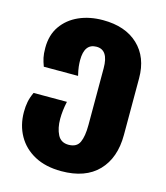

<svg xmlns="http://www.w3.org/2000/svg" viewBox="-119 -654 862 996"><g transform="rotate(15 312.0 -156.5)"><path d="M303 250Q219 250 159.5 218Q100 186 68.5 130Q37 74 37 3Q37 -27 42 -52Q47 -77 60 -105H239Q228 -55 228 -11Q228 39 245.5 73.5Q263 108 304 108Q348 108 363 75.5Q378 43 378 -18V-323Q378 -421 314 -421Q249 -421 249 -332Q249 -316 251 -297.5Q253 -279 260 -250H76Q67 -274 62.5 -294.5Q58 -315 58 -347Q58 -416 91.5 -464Q125 -512 182 -537.5Q239 -563 311 -563Q431 -563 500 -498Q569 -433 569 -320V-16Q569 108 500.5 179Q432 250 303 250Z"/></g></svg>

Font: Noto Sans Georgian Black
Style: Regular
Weight: 900
Designer: Monotype Design Team, Akaki Razmadze
Foundry: Google LLC
Version: Version 2.005; ttfautohint (v1.8.4.7-5d5b)